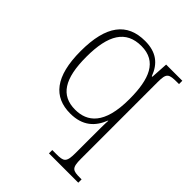

<svg xmlns="http://www.w3.org/2000/svg" viewBox="-221 -665 1023 1023"><g transform="rotate(45 290.5 -153.0)"><path d="M329 240H550V215H540C483 215 470 210 470 139V-438C470 -506 481 -511 548 -511H558V-536H436L430 -438H426C400 -508 352 -546 268 -546C133 -546 63 -458 63 -265C63 -73 134 10 259 10C352 10 401 -37 428 -106H430C428 -85 428 -26 428 33V139C428 210 414 215 358 215H329ZM263 -23C155 -23 106 -100 106 -264C106 -431 157 -513 273 -513C390 -513 428 -419 428 -267C428 -77 353 -23 263 -23Z"/></g></svg>

Font: Noto Serif Ethiopic ExtraLight
Style: Regular
Weight: 200
Designer: Monotype Design Team
Foundry: Monotype Imaging Inc.
Version: Version 2.102